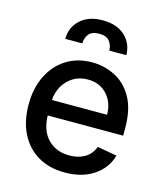

<svg xmlns="http://www.w3.org/2000/svg" viewBox="-115 -855 818 953"><g transform="rotate(15 293.5 -378.5)"><path d="M306.5 11Q226.2 11 168 -23.8Q109.7 -58.6 78.3 -121.6Q46.9 -184.7 46.9 -269.2Q46.9 -353 78.3 -416.9Q109.7 -480.8 166.4 -516.7Q223 -552.6 299 -552.6Q360.8 -552.6 416 -525Q471.2 -497.5 505.9 -437.3Q540.5 -377.1 540.5 -278.4V-240.8H152.7Q154.8 -161.9 197.1 -119.3Q239.3 -76.7 307.5 -76.7Q353 -76.7 386 -96.2Q419 -115.8 433.2 -154.5L533.7 -136.4Q515.6 -70 455.6 -29.5Q395.6 11 306.5 11ZM153.1 -320.3H436.4Q436.1 -382.8 398.8 -423.8Q361.5 -464.8 299.7 -464.8Q256.7 -464.8 224.6 -444.8Q192.5 -424.7 173.8 -391.9Q155.2 -359 153.1 -320.3ZM138.5 -630.7Q138.5 -690.3 180.8 -729Q223 -767.8 295.8 -767.8Q367.9 -767.8 409.8 -729Q451.7 -690.3 452.1 -630.7H364.7Q364.7 -658 348.7 -678.4Q332.7 -698.9 295.8 -698.9Q257.1 -698.9 241.5 -678.1Q225.9 -657.3 225.9 -630.7Z"/></g></svg>

Font: Inter UI Medium
Style: Regular
Weight: 500
Designer: Rasmus Andersson
Foundry: rsms
Version: 3.2;8d6f07862